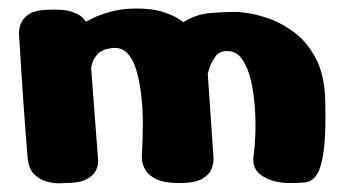

<svg xmlns="http://www.w3.org/2000/svg" viewBox="-20 -430 809 451"><path d="M133 0Q133 0 120.5 0.5Q108 1 91.5 -3Q75 -7 61.5 -19.5Q48 -32 45 -58Q43 -79 40.5 -114Q38 -149 35 -188.5Q32 -228 30 -263Q28 -298 26.5 -320.5Q25 -343 25 -343Q25 -343 24.5 -352Q24 -361 28.5 -373.5Q33 -386 47 -396Q61 -406 91 -407Q131 -409 150 -402Q169 -395 175.5 -387Q182 -379 182 -379Q182 -379 197.5 -387Q213 -395 240 -402.5Q267 -410 300 -410Q338 -410 362.5 -402Q387 -394 399 -386Q411 -378 411 -378Q440 -396 470.5 -399Q501 -402 540 -402Q540 -402 560 -399.5Q580 -397 610 -387Q640 -377 670.5 -354.5Q701 -332 722 -292.5Q743 -253 744 -191Q746 -113 740 -73Q734 -33 723 -18Q712 -3 696 -1.5Q680 0 661 0Q623 0 596.5 -16.5Q570 -33 576 -67Q578 -80 579.5 -109Q581 -138 579 -172.5Q577 -207 570 -238.5Q563 -270 549 -290.5Q535 -311 512 -310Q495 -310 485.5 -296.5Q476 -283 472 -270Q468 -257 468 -257L481 -67Q481 -67 481.5 -57Q482 -47 477 -33.5Q472 -20 455 -10Q438 0 402 0Q366 0 347.5 -9Q329 -18 322 -30Q315 -42 314 -51Q313 -60 313 -61Q313 -62 314 -81.5Q315 -101 315.5 -131Q316 -161 313 -194.5Q310 -228 302.5 -257.5Q295 -287 280.5 -303.5Q266 -320 242 -317Q219 -314 209 -302.5Q199 -291 196.5 -281Q194 -271 194 -271L210 -60Q210 -60 210.5 -51Q211 -42 205.5 -30Q200 -18 183.5 -9Q167 0 133 0Z"/></svg>

Font: Nerko One
Style: Regular
Weight: 400
Designer: Nermin Kahrimanovic
Foundry: Nermin Kahrimanovic
Version: Version 1.101